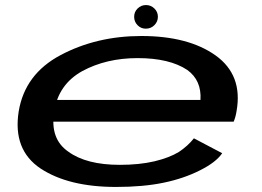

<svg xmlns="http://www.w3.org/2000/svg" viewBox="-20 -734 1036 760"><path d="M439 6 454.5 -81.5Q321.5 -81.5 250 -134Q177 -184.5 194.5 -292Q210.5 -399.5 305.5 -452.5Q401 -504 524.5 -504Q651 -504 721.5 -457Q778.5 -415.5 773.5 -338.5H187L172 -252.5H905Q913 -271.5 916.5 -295Q941.5 -437 833.5 -514.5Q725.5 -591.5 539.5 -591.5Q362.5 -591.5 220 -516Q78.5 -441 54 -293Q30 -141 140.5 -67Q251.5 6 439 6ZM454.5 -81.5 439 6Q548 6 628.5 -11Q708 -27.5 772 -60Q835 -91.5 859.5 -127.5L747.5 -186.5Q724 -156.5 688 -132.5Q650 -109.5 591.5 -95.5Q531.5 -81.5 454.5 -81.5ZM557 -620.5Q577.5 -620.5 591.2 -634.5Q605 -648.5 605 -667.5Q605 -687 591 -700.5Q577 -714 558 -714Q538.5 -714 524.8 -700.5Q511 -687 511 -667.5Q511 -648 524.5 -634.2Q538 -620.5 557 -620.5Z"/></svg>

Font: Anybody ExtraExpanded Medium
Style: Italic
Weight: 500
Width: 8
Italic angle: -10°
Version: Version 1.113;gftools[0.9.25]